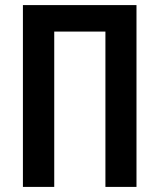

<svg xmlns="http://www.w3.org/2000/svg" viewBox="-20 -734 636 754"><path d="M70 0V-714H516V0H394V-610H193V0Z"/></svg>

Font: Avrile Sans Condensed SemiBold
Style: Regular
Weight: 600
Width: 3
Designer: Monotype Design Team
Foundry: Monotype Imaging Inc.
Version: Version 2.001;September 10, 2019;FontCreator 11.5.0.2425 64-